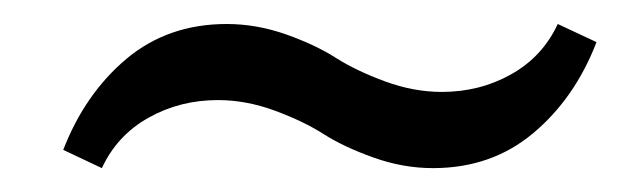

<svg xmlns="http://www.w3.org/2000/svg" viewBox="-20 -393 517 160"><path d="M340.8 -252.9Q315.9 -252.9 291.3 -261.7Q266.6 -270.5 249.8 -281.2Q232.9 -292 209 -300.8Q185.1 -309.6 161.6 -309.6Q129.9 -309.6 103.8 -294.9Q77.6 -280.3 64.9 -252.9L32.7 -268.1Q50.8 -314.9 85.4 -344Q120.1 -373 168.9 -373Q193.8 -373 218.5 -364.3Q243.2 -355.5 260 -344.7Q276.9 -334 300.8 -325.2Q324.7 -316.4 348.1 -316.4Q379.9 -316.4 406 -331.1Q432.1 -345.7 444.8 -373L477.1 -357.9Q459 -311 424.3 -282Q389.6 -252.9 340.8 -252.9Z"/></svg>

Font: Elstob 18pt ExtraBold
Style: Italic
Weight: 800
Italic angle: -20°
Designer: Peter S. Baker
Version: Version 1.015